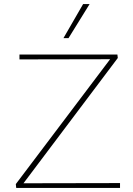

<svg xmlns="http://www.w3.org/2000/svg" viewBox="-20 -927 656 947"><path d="M60 0 58 -19 536 -652 547 -635 76 -634V-658H559L561 -641L83 -6L71 -23L572 -24V0ZM293 -739 390 -907H422L318 -739Z"/></svg>

Font: Ysabeau Office Thin
Style: Regular
Weight: 250
Designer: Christian Thalmann (Catharsis Fonts)
Version: Version 2.001;gftools[0.9.30]; featfreeze: tnum,lnum,ss02